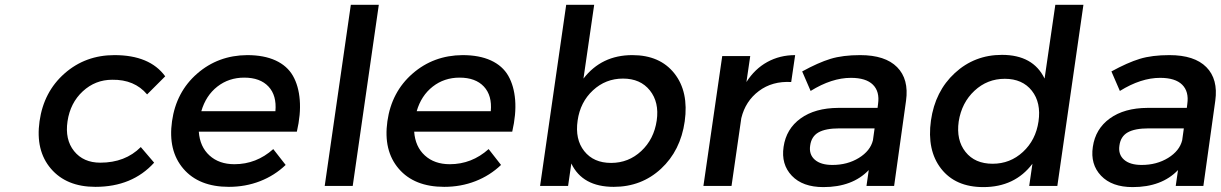

<svg xmlns="http://www.w3.org/2000/svg" viewBox="-20 -762 5004 787"><path d="M142.1 -265.1Q159.2 -385.7 244.6 -460.9Q330.1 -536.1 449.2 -536.1Q593.8 -536.1 657.2 -449.2L583 -375Q531.2 -436.5 439.9 -435.1Q370.6 -435.1 319.3 -387.7Q268.1 -340.3 256.8 -265.1Q245.6 -189.9 283.7 -142.6Q321.8 -95.2 391.1 -95.2Q493.2 -95.2 557.1 -159.2L611.8 -95.2Q522 3.9 371.1 3.9Q252.4 3.9 188.7 -70.6Q125 -145 142.1 -265.1Z M685.1 -265.1Q702.1 -385.3 788.1 -460.2Q874 -535.2 993.2 -536.1Q1062 -536.1 1109.6 -514.2Q1157.2 -492.2 1180.7 -451.2Q1204.1 -410.2 1208.7 -352.1Q1213.4 -293.9 1196.8 -222.2H794.9Q799.3 -160.6 838.6 -124.8Q877.9 -88.9 940.9 -88.9Q1030.8 -88.9 1100.1 -150.9L1150.9 -85.9Q1105.5 -42.5 1045.9 -19.3Q986.3 3.9 918 3.9Q795.4 3.9 731.7 -70.3Q668 -144.5 685.1 -265.1ZM805.2 -306.2H1108.9Q1114.7 -370.6 1080.6 -407.2Q1046.4 -443.8 981 -443.8Q918 -443.8 870.8 -407Q823.7 -370.1 805.2 -306.2Z M1311 0 1418 -742.2H1532.7L1425.8 0Z M1567.9 -265.1Q1585 -385.3 1670.9 -460.2Q1756.8 -535.2 1876 -536.1Q1944.8 -536.1 1992.4 -514.2Q2040 -492.2 2063.5 -451.2Q2086.9 -410.2 2091.6 -352.1Q2096.2 -293.9 2079.6 -222.2H1677.7Q1682.1 -160.6 1721.4 -124.8Q1760.7 -88.9 1823.7 -88.9Q1913.6 -88.9 1982.9 -150.9L2033.7 -85.9Q1988.3 -42.5 1928.7 -19.3Q1869.1 3.9 1800.8 3.9Q1678.2 3.9 1614.5 -70.3Q1550.8 -144.5 1567.9 -265.1ZM1688 -306.2H1991.7Q1997.6 -370.6 1963.4 -407.2Q1929.2 -443.8 1863.8 -443.8Q1800.8 -443.8 1753.7 -407Q1706.5 -370.1 1688 -306.2Z M2193.8 0 2300.8 -742.2H2415.5L2371.6 -439.9Q2445.8 -536.1 2571.8 -536.1Q2685.1 -536.1 2744.4 -460.9Q2803.7 -385.7 2786.6 -264.2Q2769.5 -144.5 2689.5 -70.3Q2609.4 3.9 2495.6 3.9Q2367.7 3.9 2321.8 -91.8L2308.6 0ZM2347.7 -268.1Q2336.4 -190.9 2374.8 -142.6Q2413.1 -94.2 2484.9 -94.2Q2556.2 -94.2 2608.4 -142.8Q2660.6 -191.4 2671.9 -268.1Q2682.6 -342.8 2643.8 -391.4Q2605 -439.9 2533.7 -439.9Q2462.4 -439.9 2410.4 -391.6Q2358.4 -343.3 2347.7 -268.1Z M2863.3 0 2940.4 -532.2H3055.2L3039.6 -425.8Q3073.7 -479.5 3125 -507.8Q3176.3 -536.1 3239.3 -536.1L3223.1 -425.8Q3145.5 -430.2 3090.6 -388.9Q3035.6 -347.7 3018.6 -277.8L2978.5 0Z M3191.9 -160.2Q3202.6 -233.9 3261.7 -276.6Q3320.8 -319.3 3416 -319.8H3577.1L3579.1 -335.9Q3586.4 -386.7 3558.1 -414.8Q3529.8 -442.9 3467.8 -442.9Q3389.2 -442.9 3302.7 -389.2L3268.1 -469.2Q3334 -505.4 3384.3 -520.8Q3434.6 -536.1 3505.9 -536.1Q3608.4 -536.1 3657.2 -486.8Q3706.1 -437.5 3693.8 -349.1L3645 0H3531.7L3541 -64.9Q3474.1 4.9 3355 4.9Q3270 4.9 3225.6 -41.7Q3181.2 -88.4 3191.9 -160.2ZM3300.8 -165Q3295.4 -128.9 3319.8 -107.4Q3344.2 -85.9 3392.1 -85.9Q3453.6 -85.9 3500.5 -114.7Q3547.4 -143.6 3558.1 -187L3564.9 -235.8H3420.9Q3363.8 -235.8 3334.7 -219.2Q3305.7 -202.6 3300.8 -165Z M3795.9 -268.1Q3813 -388.2 3893.8 -462.6Q3974.6 -537.1 4086.9 -537.1Q4214.8 -537.1 4261.7 -439.9L4305.7 -742.2H4420.9L4314 0H4198.7L4211.9 -90.8Q4139.6 4.9 4010.7 4.9Q3896.5 4.9 3837.6 -70.6Q3778.8 -146 3795.9 -268.1ZM3909.7 -264.2Q3898.9 -188 3937.5 -139.4Q3976.1 -90.8 4048.8 -90.8Q4120.6 -90.8 4173.1 -139.4Q4225.6 -188 4236.8 -264.2Q4248 -341.3 4209.5 -390.1Q4170.9 -439 4098.6 -439Q4026.9 -439 3974.4 -390.1Q3921.9 -341.3 3909.7 -264.2Z M4459.5 -160.2Q4470.2 -233.9 4529.3 -276.6Q4588.4 -319.3 4683.6 -319.8H4844.7L4846.7 -335.9Q4854 -386.7 4825.7 -414.8Q4797.4 -442.9 4735.4 -442.9Q4656.7 -442.9 4570.3 -389.2L4535.6 -469.2Q4601.6 -505.4 4651.9 -520.8Q4702.1 -536.1 4773.4 -536.1Q4876 -536.1 4924.8 -486.8Q4973.6 -437.5 4961.4 -349.1L4912.6 0H4799.3L4808.6 -64.9Q4741.7 4.9 4622.6 4.9Q4537.6 4.9 4493.2 -41.7Q4448.7 -88.4 4459.5 -160.2ZM4568.4 -165Q4563 -128.9 4587.4 -107.4Q4611.8 -85.9 4659.7 -85.9Q4721.2 -85.9 4768.1 -114.7Q4814.9 -143.6 4825.7 -187L4832.5 -235.8H4688.5Q4631.3 -235.8 4602.3 -219.2Q4573.2 -202.6 4568.4 -165Z"/></svg>

Font: Trueno
Style: Italic
Weight: 400
Designer: Julieta Ulanovsky
Foundry: Julieta Ulanovsky
Version: Version 3.001b | FøM Fix